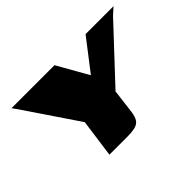

<svg xmlns="http://www.w3.org/2000/svg" viewBox="-91 -662 865 865"><g transform="rotate(-45 341.5 -230.0)"><path d="M197 0 222 -182 51 -435 33 -460H307L391 -312L505 -460H683L651 -431L418 -182L404 -69Q400 -39 390.5 -24.5Q381 -10 361.5 -5Q342 0 308 0Z"/></g></svg>

Font: Genos ExtraBold
Style: Italic
Weight: 800
Italic angle: -8°
Version: Version 1.010